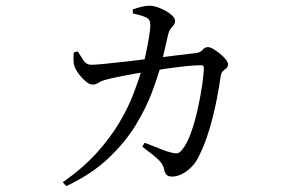

<svg xmlns="http://www.w3.org/2000/svg" viewBox="-20 -583 1040 663"><path d="M438.4 -550.5Q450.3 -554.8 466.9 -559.1Q483.5 -563.3 496.4 -563.3Q509.3 -563.3 524.1 -558.1Q538.9 -552.9 552.9 -545Q566.9 -537.1 575.7 -528.3Q584.5 -519.4 584.5 -511.6Q584.5 -502.1 579.9 -496.6Q575.4 -491.1 569.7 -484.1Q563.9 -477.2 560.3 -462.6Q557.3 -449.4 552.8 -429.8Q548.3 -410.2 543.4 -389.2Q538.5 -368.2 534 -350.8Q524.2 -316.5 504.7 -264.2Q485.2 -211.8 449.7 -152.8Q414.2 -93.8 355.8 -37.9Q297.4 18.1 208.7 59.6L196.9 46.3Q266.4 -2.5 313.7 -54.8Q360.9 -107.1 391.6 -158.8Q422.3 -210.5 441.2 -259.9Q460 -309.2 472.1 -351.1Q477.9 -369.4 483.9 -398.5Q490 -427.6 494.6 -455.1Q499.2 -482.7 499.2 -496.7Q499.2 -516.7 484.4 -522.8Q474.4 -527.5 461.9 -530.9Q449.3 -534.4 438.6 -536.6ZM471.4 -76.6 479.6 -90.1Q507.2 -79.5 532.7 -69.2Q558.2 -59 571.1 -56.1Q585.8 -52.3 593.2 -54Q600.6 -55.6 608.4 -65.4Q626.4 -87 640.2 -126.5Q654.1 -166 663.7 -210.6Q673.3 -255.2 678.6 -292.9Q683.9 -330.6 683.9 -348.6Q683.9 -357.8 675.1 -357.8Q653.3 -357.8 620.3 -354.3Q587.4 -350.8 554.8 -346.1Q522.2 -341.4 498.5 -337.2Q478.1 -334.4 447 -328.9Q416 -323.4 387.8 -317.6Q359.6 -311.8 346.4 -308Q329.4 -303.6 320.3 -297.3Q311.2 -290.9 298.9 -290.9Q289.1 -290.9 276.3 -301.7Q263.5 -312.4 253 -326.4Q242.4 -340.4 238.6 -350Q234 -362.3 233.8 -375.2Q233.6 -388.1 234.6 -402L248.5 -405.6Q258.4 -389 268.3 -374.1Q278.2 -359.3 295.6 -359.3Q308.4 -359.3 340.9 -362.5Q373.4 -365.7 417.4 -370.7Q461.4 -375.8 507.4 -381.5Q553.5 -387.2 593.1 -392.2Q632.8 -397.2 656.9 -399.8Q672.3 -401.8 679.8 -411.1Q687.3 -420.3 698.3 -420.3Q705.4 -420.3 716.5 -413.8Q727.6 -407.2 739.6 -397.6Q751.6 -387.9 759.4 -378Q767.3 -368.1 767.3 -360.8Q767.3 -352 761.8 -347.8Q756.4 -343.5 750.5 -338.1Q744.5 -332.6 742.3 -321.2Q737.1 -285.5 730.2 -248.7Q723.2 -211.9 714 -175.6Q704.8 -139.2 692.6 -104.5Q680.5 -69.8 664.1 -38.2Q654.7 -19.7 639.4 -4.7Q624.1 10.3 607.3 18.5Q590.4 26.7 574.4 26.7Q561.3 26.7 555.3 20.7Q549.2 14.6 546.2 -0.1Q543.2 -13.9 533.9 -24.3Q524.6 -34.7 509.6 -47Q494.5 -59.3 471.4 -76.6Z"/></svg>

Font: Noto Serif HK
Style: Regular
Weight: 200
Designer: Ryoko NISHIZUKA 西塚涼子 (kana & ideographs); Frank Grießhammer (Latin, Greek & Cyrillic); Wenlong ZHANG 张文龙 (bopomofo); San
Foundry: Adobe
Version: Version 2.001;hotconv 1.1.0;makeotfexe 2.6.0